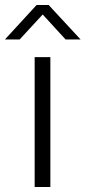

<svg xmlns="http://www.w3.org/2000/svg" viewBox="-76 -750 343 770"><path d="M63 0V-521H126V0ZM-56.2 -591.8 70.8 -730H119.1L247.1 -591.8H187L95.2 -691.9L2.9 -591.8Z"/></svg>

Font: Lumene Sans Expanded Light
Style: Regular
Weight: 300
Width: 7
Designer: Deni Anggara
Version: Version 1.003;Glyphs 3.1.2 (3151)